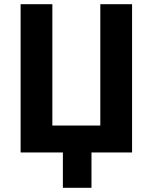

<svg xmlns="http://www.w3.org/2000/svg" viewBox="-20 -725 726 913"><path d="M279 168V0H78V-705H229V-128H457V-705H608V0H415V168Z"/></svg>

Font: Nunito Sans 7pt Condensed ExtraBold
Style: Regular
Weight: 800
Width: 3
Designer: Vernon Adams
Foundry: Vernon Adams
Version: Version 3.101;gftools[0.9.27]